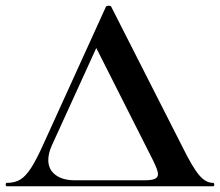

<svg xmlns="http://www.w3.org/2000/svg" viewBox="-28 -652 770 672"><path d="M-4 -12Q24 -12 43 -23.5Q62 -35 81 -64.5Q100 -94 126 -152L343 -629Q345 -632 352 -632Q360 -632 361 -629L611 -137Q646 -66 669 -39Q692 -12 717 -12Q722 -12 722 -6Q722 0 717 0H592H116H-4Q-8 0 -8 -6Q-8 -12 -4 -12ZM525 -43Q525 -56 506 -94L309 -484L153 -142Q141 -115 141 -92Q141 -59 166 -40Q191 -21 234 -21H477Q503 -21 514 -26Q525 -31 525 -43Z"/></svg>

Font: Cormorant Infant
Style: Bold
Weight: 700
Designer: Christian Thalmann (Catharsis Fonts)
Foundry: Catharsis Fonts
Version: Version 4.000